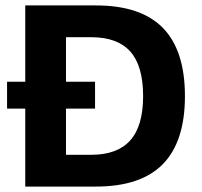

<svg xmlns="http://www.w3.org/2000/svg" viewBox="-20 -687 745 707"><path d="M661 -333Q661 -166 580 -83Q499 0 333 0H73V-287H6V-386H73V-667H333Q499 -667 580 -584Q661 -501 661 -333ZM507 -333Q507 -444 460 -497Q413 -550 316 -550H223V-386H330V-287H223V-117H316Q412 -117 459.5 -170Q507 -223 507 -333Z"/></svg>

Font: XXII Aven Bold
Style: Regular
Weight: 700
Designer: Lecter Johnson
Foundry: Doubletwo Studios
Version: Version 1.001